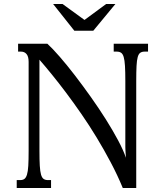

<svg xmlns="http://www.w3.org/2000/svg" viewBox="-20 -933 818 953"><path d="M589.4 0Q563 -64 529.5 -127.2Q496.1 -190.4 459.5 -250.7Q422.9 -311 384 -367.2Q345.2 -423.3 308.1 -472.7Q271 -522 237.1 -563.7Q203.1 -605.5 175.8 -636.7V-184.6Q175.8 -138.7 177.5 -110.1Q179.2 -81.5 183.8 -65.9Q188.5 -50.3 196.8 -44.7Q205.1 -39.1 218.3 -39.1H233.4V0H63V-39.1H80.1Q92.8 -39.1 100.8 -44.7Q108.9 -50.3 113.8 -65.9Q118.7 -81.5 120.4 -110.1Q122.1 -138.7 122.1 -185.1V-626Q122.1 -652.3 111.8 -664.6Q101.6 -676.8 84.5 -676.8H69.8V-715.8H215.3Q241.2 -691.9 276.9 -650.9Q312.5 -609.9 351.6 -559.1Q390.6 -508.3 430.7 -451.9Q470.7 -395.5 505.4 -340.6Q540 -285.6 566.4 -236.1Q592.8 -186.5 605 -149.9Q604.5 -156.7 604 -165Q603.5 -173.3 603 -181.2Q602.5 -189 602.3 -195.6Q602.1 -202.1 602.1 -205.6V-531.2Q602.1 -577.1 600.3 -605.7Q598.6 -634.3 594 -649.9Q589.4 -665.5 581.1 -671.1Q572.8 -676.8 559.6 -676.8H544.4V-715.8H714.8V-676.8H697.8Q684.6 -676.8 676.3 -671.1Q668 -665.5 663.6 -649.9Q659.2 -634.3 657.7 -605.5Q656.2 -576.7 656.2 -530.8V0ZM399.4 -834 506.8 -913.1H552.7L442.9 -780.3H349.1L243.7 -913.1H290.5Z"/></svg>

Font: Arian AMU Serif
Style: Regular
Weight: 400
Designer: Ruben Hakobyan (Tarumian)
Foundry: Ruben Hakobyan (Tarumian)
Version: Version 1.002